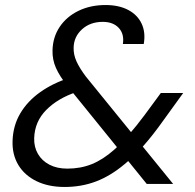

<svg xmlns="http://www.w3.org/2000/svg" viewBox="-20 -732 775 764"><path d="M564 0 249 -389Q217 -429 202.5 -462Q188 -495 189 -531Q190 -584 217.5 -625Q245 -666 292.5 -689Q340 -712 400 -712Q453 -712 490 -692.5Q527 -673 543.5 -638Q560 -603 552 -557H469Q475 -597 452.5 -621Q430 -645 389 -645Q339 -645 306.5 -615.5Q274 -586 273 -543Q272 -515 284.5 -487.5Q297 -460 322 -427L669 0ZM237 12Q173 12 125.5 -11Q78 -34 53 -75.5Q28 -117 30 -172Q32 -232 60.5 -280.5Q89 -329 139.5 -365Q190 -401 256 -422L291 -433L324 -379L285 -366Q210 -341 164 -294.5Q118 -248 116 -182Q115 -147 131 -119.5Q147 -92 177 -76.5Q207 -61 248 -61Q301 -61 345.5 -79Q390 -97 434 -136Q463 -162 493.5 -197Q524 -232 556 -275L620 -362H709L628 -250Q589 -195 551.5 -152.5Q514 -110 476 -79Q420 -32 362 -10Q304 12 237 12Z"/></svg>

Font: DM Sans 17pt
Style: Italic
Weight: 400
Italic angle: -10°
Version: Version 4.004;gftools[0.9.30]